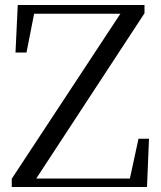

<svg xmlns="http://www.w3.org/2000/svg" viewBox="-20 -748 645 768"><path d="M27 0V-33L474 -712L466 -680V-693H278H91L121 -716L86 -538H42L51 -728H558V-695L112 -14L121 -51V-34H324H525L495 -13L534 -193H576L568 0Z"/></svg>

Font: Noto Serif SC
Style: Regular
Weight: 400
Designer: Ryoko NISHIZUKA 西塚涼子 (kana & ideographs); Frank Grießhammer (Latin, Greek & Cyrillic); Wenlong ZHANG 张文龙 (bopomofo); San
Foundry: Adobe
Version: Version 2.002-H1;hotconv 1.1.0;makeotfexe 2.6.0